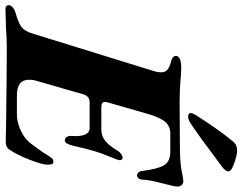

<svg xmlns="http://www.w3.org/2000/svg" viewBox="-174 -790 910 721"><g transform="rotate(90 281.5 -430.0)"><path d="M-59 -7Q-59 -14 -52 -21Q-45 -28 -33 -32Q6 -43 22 -54.5Q38 -66 47 -95L188 -551Q193 -566 193 -580Q193 -595 183 -603.5Q173 -612 149 -618Q138 -621 134 -627Q130 -633 132 -639Q137 -655 176 -655Q197 -655 227 -652Q240 -651 259 -650Q278 -649 302 -649L468 -650Q529 -650 562 -656.5Q595 -663 602 -663Q610 -663 616 -657Q622 -651 622 -641Q622 -628 611 -589Q596 -531 596 -509Q596 -500 591 -494.5Q586 -489 580 -489Q575 -489 570 -493.5Q565 -498 564 -506Q556 -567 542 -590.5Q528 -614 491 -614H423Q397 -614 380.5 -596.5Q364 -579 350 -532L306 -379Q304 -371 304 -369Q304 -355 324 -355H408Q433 -355 451.5 -370.5Q470 -386 488 -417Q493 -425 500.5 -430Q508 -435 515 -435Q518 -435 520.5 -432Q523 -429 523 -424Q523 -420 520 -412Q497 -357 489 -329Q481 -303 468 -246Q461 -218 449 -218Q441 -218 436 -225Q431 -232 432 -242Q437 -311 402 -311H305Q283 -311 276 -288L226 -115Q221 -100 221 -83Q221 -38 280 -38H352Q371 -38 392.5 -45Q414 -52 432 -64Q448 -74 461 -91Q474 -108 497 -141Q501 -149 511 -163Q516 -171 519.5 -173Q523 -175 529 -175Q535 -175 537.5 -170Q540 -165 540 -152Q540 -134 521 -85Q502 -36 482 -8Q473 4 454 4L411 3Q192 0 100 0Q66 0 27 3Q-27 5 -45 5Q-52 5 -55.5 1.5Q-59 -2 -59 -7ZM346 -689V-691Q346 -697 355 -712Q407 -794 453 -850Q465 -865 487 -865Q503 -865 534.5 -854Q566 -843 565 -832Q564 -820 547 -808Q540 -802 534 -798Q528 -794 524 -791Q444 -730 386 -691Q371 -681 360 -681Q348 -681 346 -689Z"/></g></svg>

Font: EB Garamond ExtraBold
Style: Italic
Weight: 800
Italic angle: -17.2°
Designer: Georg Duffner and Octavio Pardo
Foundry: Georg Duffner
Version: Version 1.000